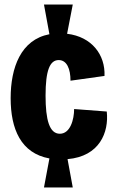

<svg xmlns="http://www.w3.org/2000/svg" viewBox="-20 -740 500 847"><path d="M174 87H301L278 -38C419 -50 461 -156 451 -248L307 -259C307 -213 290 -150 244 -150C198 -150 181 -211 181 -318C181 -430 200 -475 239 -475C275 -475 291 -436 291 -384L441 -405C445 -498 385 -578 276 -591L301 -720H174L198 -589C72 -565 27 -442 27 -307C27 -171 72 -64 198 -41Z"/></svg>

Font: Bricolage Grotesque 10pt Condensed ExtraBold
Style: Regular
Weight: 800
Width: 3
Designer: Mathieu Triay
Foundry: Atelier Triay
Version: Version 1.000;gftools[0.9.29]